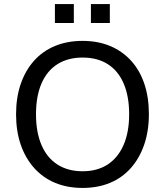

<svg xmlns="http://www.w3.org/2000/svg" viewBox="-20 -915 811 944"><path d="M386 9Q311 9 251 -16Q191 -41 148 -89Q105 -137 82 -203.5Q59 -270 59 -353Q59 -436 82 -502.5Q105 -569 147.5 -616.5Q190 -664 250.5 -689Q311 -714 386 -714Q461 -714 521 -689Q581 -664 624 -617Q667 -570 689.5 -503.5Q712 -437 712 -354Q712 -271 689 -204Q666 -137 623.5 -89Q581 -41 521 -16Q461 9 386 9ZM386 -73Q458 -73 509 -106Q560 -139 587.5 -202Q615 -265 615 -353Q615 -442 588 -504.5Q561 -567 510 -599.5Q459 -632 386 -632Q314 -632 262.5 -599.5Q211 -567 184 -504.5Q157 -442 157 -353Q157 -265 184 -202Q211 -139 262.5 -106Q314 -73 386 -73ZM427 -802V-895H520V-802ZM250 -802V-895H343V-802Z"/></svg>

Font: Nunito Sans 12pt Medium
Style: Regular
Weight: 500
Designer: Vernon Adams
Foundry: Vernon Adams
Version: Version 3.101;gftools[0.9.27]